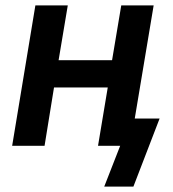

<svg xmlns="http://www.w3.org/2000/svg" viewBox="-20 -540 640 711"><path d="M474 151H366L425 0H343L379 -216H180L145 0H25L111 -520H231L197 -317H395L429 -520H549L479 -101H571Z"/></svg>

Font: Zed Sans Extended
Style: Bold Italic
Weight: 700
Width: 7
Italic angle: -9°
Designer: Belleve Invis
Foundry: Belleve Invis
Version: Version 1.0.0; ttfautohint (v1.8.4)